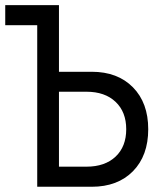

<svg xmlns="http://www.w3.org/2000/svg" viewBox="-21 -713 627 733"><path d="M121.1 0V-616.7H-1V-693.4H204.1V-439H329.1Q428.2 -439 486.6 -379.6Q544.9 -320.3 544.9 -219.7Q544.9 -118.7 486.6 -59.3Q428.2 0 329.1 0ZM204.1 -76.7H309.1Q379.4 -76.7 420.2 -115Q460.9 -153.3 460.9 -219.7Q460.9 -285.6 420.2 -324.2Q379.4 -362.8 309.1 -362.8H204.1Z"/></svg>

Font: Cascadia Mono SemiLight
Style: Regular
Weight: 350
Monospace: yes
Designer: Aaron Bell
Foundry: Saja Typeworks
Version: Version 2404.023; ttfautohint (v1.8.4)